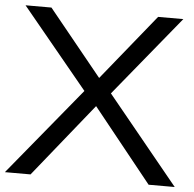

<svg xmlns="http://www.w3.org/2000/svg" viewBox="-56 -803 867 857"><g transform="rotate(5 377.5 -375.0)"><path d="M417 -366V-417L758 0H641L357 -354H397L112 0H-3L338 -415V-369L24 -750H140L401 -429H358L618 -750H731Z"/></g></svg>

Font: Unbounded Light
Style: Regular
Weight: 300
Designer: Luke Prowse, Jean-Baptiste Morizot, Fátima Lázaro, Florian Runge
Foundry: NaN
Version: Version 1.700